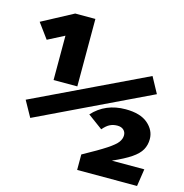

<svg xmlns="http://www.w3.org/2000/svg" viewBox="-126 -807 866 905"><g transform="rotate(15 307.0 -355.0)"><path d="M113.3 -380.5V-596.9L32.8 -555.4L-21 -628.7L130.8 -709.7H229.2V-380.5ZM53.3 -179.5 10.3 -256.9 559 -519.5 601 -442.1ZM623.6 -228.7Q623.6 -199.5 610.5 -176.2Q597.4 -152.8 565.6 -131.3Q533.8 -109.7 476.9 -84.6H635.4L622.6 0H330.3V-75.4Q405.1 -116.4 441.5 -140.5Q477.9 -164.6 489.7 -181Q501.5 -197.4 501.5 -214.4Q501.5 -230.3 490.5 -240.5Q479.5 -250.8 460 -250.8Q440.5 -250.8 424.4 -243.1Q408.2 -235.4 390.3 -214.4L317.9 -267.7Q379.5 -335.4 477.9 -335.4Q549.7 -335.4 586.7 -303.6Q623.6 -271.8 623.6 -228.7Z"/></g></svg>

Font: Fira Code
Style: Bold
Weight: 700
Monospace: yes
Designer: Carrois Corporate, Edenspiekermann AG, Nikita Prokopov
Foundry: Carrois Corporate, Edenspiekermann AG, Nikita Prokopov
Version: Version 6.000; ttfautohint (v1.8.2) -l 8 -r 50 -G 200 -x 14 